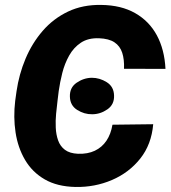

<svg xmlns="http://www.w3.org/2000/svg" viewBox="-20 -741 685 771"><path d="M431.6 -240.2 595.2 -242.2Q588.4 -161.1 543.2 -104.2Q498 -47.4 429.4 -18.1Q360.8 11.2 283.2 9.8Q209.5 8.3 159.4 -20.8Q109.4 -49.8 80.6 -98.9Q51.8 -147.9 42.5 -209.2Q33.2 -270.5 41 -335.9L46.4 -374.5Q56.2 -442.4 82.5 -505.1Q108.9 -567.9 151.6 -617.2Q194.3 -666.5 253.4 -694.6Q312.5 -722.7 387.2 -721.2Q466.8 -720.2 522.9 -688.2Q579.1 -656.2 609.9 -599.1Q640.6 -542 644.5 -464.4L478 -464.8Q479.5 -502.4 470.7 -529.3Q461.9 -556.2 439.7 -571Q417.5 -585.9 377.4 -587.4Q334 -588.9 304.9 -569.6Q275.9 -550.3 257.8 -518.1Q239.7 -485.8 230.2 -448.2Q220.7 -410.6 215.8 -375.5L210.9 -335.4Q208 -312 205.3 -284.2Q202.6 -256.3 203.9 -228.5Q205.1 -200.7 213.4 -177.2Q221.7 -153.8 240.7 -139.4Q259.8 -125 293 -123.5Q332 -122.1 360.8 -135.7Q389.6 -149.4 407.5 -176Q425.3 -202.6 431.6 -240.2ZM260.7 -352.5Q259.3 -389.2 287.6 -408.7Q315.9 -428.2 348.6 -428.7Q380.4 -428.7 408.7 -410.9Q437 -393.1 438 -357.9Q439.5 -321.3 411.1 -301.8Q382.8 -282.2 350.1 -282.2Q318.4 -281.7 290 -299.6Q261.7 -317.4 260.7 -352.5Z"/></svg>

Font: Roboto Black
Style: Italic
Weight: 900
Italic angle: -12°
Designer: Christian Robertson
Foundry: Google
Version: Version 3.0; 2020